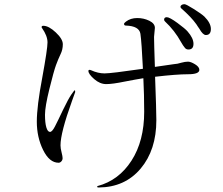

<svg xmlns="http://www.w3.org/2000/svg" viewBox="-20 -833 1040 894"><path d="M744.1 -741.2Q744.1 -752.9 756.8 -752.9Q769.5 -752.9 806.2 -726.1Q842.8 -699.2 853.5 -686.5Q880.9 -655.3 880.9 -628.9Q880.9 -602.5 857.4 -602.5Q846.7 -602.5 840.8 -610.4L832 -622.1Q829.1 -626 823.2 -636.7Q793 -691.4 748 -733.4Q744.1 -737.3 744.1 -741.2ZM820.3 -801.8Q820.3 -805.7 825.2 -809.6Q830.1 -813.5 838.9 -813.5Q846.7 -813.5 882.3 -791Q918 -768.6 931.6 -755.9Q961.9 -725.6 961.9 -698.2Q961.9 -669.9 938.5 -669.9Q924.8 -669.9 908.2 -699.2Q906.2 -702.1 901.4 -709L894.5 -719.7Q871.1 -752.9 824.2 -793.9Q820.3 -796.9 820.3 -801.8ZM151.4 -266.6Q151.4 -337.9 176.8 -471.7Q201.2 -605.5 201.2 -635.7Q201.2 -666 175.8 -702.1Q173.8 -704.1 173.8 -707Q173.8 -712.9 181.6 -712.9Q207 -712.9 239.7 -682.1Q272.5 -651.4 272.5 -627Q272.5 -601.6 261.7 -580.1Q251 -557.6 240.7 -529.8Q230.5 -502 210 -418.9Q189.5 -335.9 189.5 -298.8Q189.5 -260.7 195.8 -239.7Q202.1 -218.8 212.9 -218.8Q222.7 -218.8 235.8 -244.1Q249 -269.5 273.4 -321.3Q297.9 -372.1 312 -392.6Q326.2 -413.1 328.1 -413.1Q330.1 -413.1 330.1 -404.3L315.4 -363.3Q261.7 -214.8 261.7 -156.2Q261.7 -142.6 266.6 -124Q271.5 -104.5 271.5 -96.7Q271.5 -87.9 265.6 -81.5Q259.8 -75.2 252.9 -75.2Q210 -75.2 180.7 -134.8Q151.4 -194.3 151.4 -266.6ZM391.6 -502.9Q391.6 -507.8 398.4 -507.8Q400.4 -507.8 404.3 -505.9Q436.5 -491.2 466.8 -491.2Q497.1 -491.2 645.5 -512.7Q639.6 -635.7 633.8 -675.8Q627.9 -711.9 566.4 -713.9Q557.6 -713.9 557.6 -721.7Q557.6 -725.6 566.4 -732.4Q587.9 -749 619.1 -749Q649.4 -749 675.3 -736.3Q701.2 -723.6 701.2 -703.1L697.3 -661.1Q697.3 -634.8 701.2 -521.5Q771.5 -532.2 789.1 -534.2Q806.6 -535.2 824.2 -541Q841.8 -545.9 855.5 -545.9Q868.2 -545.9 888.2 -533.7Q908.2 -521.5 908.2 -507.8Q908.2 -487.3 855.5 -487.3Q802.7 -487.3 702.1 -475.6Q708 -317.4 708 -273.4Q708 -134.8 634.8 -47.9Q561.5 39.1 439.5 40Q432.6 40 432.6 37.1Q432.6 33.2 434.6 33.2Q533.2 6.8 592.3 -85Q651.4 -176.8 651.4 -312.5Q651.4 -390.6 647.5 -468.8Q616.2 -463.9 560.5 -453.1Q503.9 -441.4 474.6 -441.4Q445.3 -441.4 418.5 -464.8Q391.6 -488.3 391.6 -502.9Z"/></svg>

Font: GenEi Koburi Mincho v6
Style: Regular
Weight: 400
Designer: o_tamon (Modified)
Foundry: o_tamon / Adobe Systems Incorporated
Version: Version 6.1